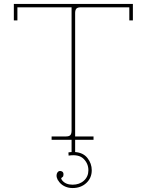

<svg xmlns="http://www.w3.org/2000/svg" viewBox="-20 -707 742 971"><path d="M241 0V-17H314Q330 -17 336 -24Q342 -31 342 -46V-670H68V-604H50V-687H652V-604H634V-670H388Q372 -670 366 -663Q360 -656 360 -641V-17H453V0ZM347 244Q323 244 303.5 233.5Q284 223 274 205H273Q266 191 266 181.5Q266 172 270 166Q277 155 289.5 158.5Q302 162 301 176Q301 185 296.5 188Q292 191 290 194Q288 197 295 206Q313 227 347 227Q382 227 404.5 206.5Q427 186 427 154Q427 120 402.5 96Q378 72 327 80L326 64Q334 62 342 62V0H360V62Q401 65 422.5 92.5Q444 120 444 154Q444 193 416.5 218.5Q389 244 347 244Z"/></svg>

Font: Grandiflora One
Style: Regular
Weight: 400
Designer: Haesung Cho
Foundry: JAMO
Version: Version 1.000; ttfautohint (v1.8.4.7-5d5b);gftools[0.9.28]